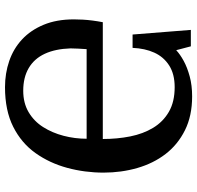

<svg xmlns="http://www.w3.org/2000/svg" viewBox="-30 -726 769 748"><g transform="rotate(90 354.0 -352.5)"><path d="M320 12Q266 12 218 -4.5Q170 -21 134 -54.5Q98 -88 77 -138.5Q56 -189 56 -256Q56 -273 57 -291Q58 -309 60.5 -328.5Q63 -348 67 -369H522Q522 -425 512 -475.5Q502 -526 478.5 -565Q455 -604 416 -626.5Q377 -649 320 -649Q269 -649 235.5 -627.5Q202 -606 185.5 -569.5Q169 -533 167 -485H115L97 -712H161L176 -655Q192 -670 217.5 -684Q243 -698 278 -707.5Q313 -717 356 -717Q432 -717 488 -689Q544 -661 580.5 -613.5Q617 -566 635 -503.5Q653 -441 653 -372Q653 -299 634.5 -230.5Q616 -162 577 -107Q538 -52 474.5 -20Q411 12 320 12ZM334 -59Q382 -59 417.5 -80Q453 -101 475.5 -136.5Q498 -172 509.5 -216Q521 -260 521 -306H172Q171 -294 170 -274Q169 -254 169 -243Q171 -184 190 -143Q209 -102 245.5 -80.5Q282 -59 334 -59Z"/></g></svg>

Font: Literata 18pt Medium
Style: Regular
Weight: 500
Designer: Latin by Veronika Burian and Jose Scaglione. Greek by Irene Vlachou. Cyrillic by Vera Evstafieva.
Foundry: TypeTogether
Version: Version 3.103;gftools[0.9.29]